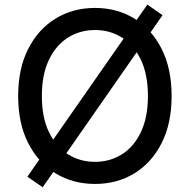

<svg xmlns="http://www.w3.org/2000/svg" viewBox="-20 -771 806 815"><path d="M383.3 9.8Q289.6 9.8 215.8 -35.2Q142.1 -80.1 99.6 -163.8Q57.1 -247.6 57.1 -363.3Q57.1 -479.5 99.6 -563.2Q142.1 -647 215.8 -692.1Q289.6 -737.3 383.3 -737.3Q477.1 -737.3 550.5 -692.1Q624 -647 666.3 -563.2Q708.5 -479.5 708.5 -363.3Q708.5 -247.6 666.3 -163.8Q624 -80.1 550.5 -35.2Q477.1 9.8 383.3 9.8ZM383.3 -84Q446.8 -84 497.6 -116Q548.3 -147.9 578.1 -210.4Q607.9 -272.9 607.9 -363.3Q607.9 -454.6 578.1 -517.1Q548.3 -579.6 497.6 -611.6Q446.8 -643.6 383.3 -643.6Q319.3 -643.6 268.3 -611.3Q217.3 -579.1 187.5 -516.6Q157.7 -454.1 157.7 -363.3Q157.7 -272.9 187.5 -210.7Q217.3 -148.4 268.3 -116.2Q319.3 -84 383.3 -84ZM161.1 23.9 96.2 -21 605.5 -751.5 669.9 -706.5Z"/></svg>

Font: Inter Cardless
Style: Regular
Weight: 400
Designer: Rasmus Andersson
Foundry: rsms
Version: Version 4.001;git-9221beed3